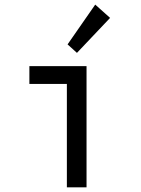

<svg xmlns="http://www.w3.org/2000/svg" viewBox="-20 -800 602 820"><path d="M265.6 0V-441.4H105.5V-517.6H349.6V0ZM308.6 -574.2 268.6 -610.4 386.7 -780.3 450.2 -723.6Z"/></svg>

Font: Reddit Mono
Style: Regular
Weight: 400
Monospace: yes
Designer: Stephen Hutchings
Foundry: Reddit
Version: Version 1.014; ttfautohint (v1.8.4.7-5d5b)